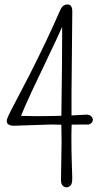

<svg xmlns="http://www.w3.org/2000/svg" viewBox="-20 -818 441 848"><path d="M299.3 -766.6 295.9 -407.2V-308.1L358.4 -311.5Q374.5 -312.5 382.3 -304.9Q390.1 -297.4 390.1 -289.1Q390.1 -280.8 383.1 -274.2Q376 -267.6 367.2 -267.8Q358.4 -268.1 347.2 -268.1Q335.9 -268.1 323 -267.8Q310.1 -267.6 298.8 -267.6Q297.4 -267.1 296.4 -267.1L295.4 -220.7V-203.6Q295.4 -153.3 296.9 -106.4Q298.3 -59.6 299.1 -33.4Q299.8 -7.3 291.7 1Q283.7 9.3 274.4 9.3Q265.1 9.3 257.3 2Q249.5 -5.4 249.5 -21V-36.1L252 -190.4Q252 -228 251 -267.1L206.5 -268.1L42.5 -262.7Q9.8 -262.7 9.8 -283.7Q9.8 -291.5 18.6 -310.1Q27.3 -328.6 51.8 -374.8Q76.2 -420.9 108.4 -483.4Q185.1 -633.8 247.6 -776.9Q257.8 -798.3 278.6 -798.3Q299.3 -798.3 299.3 -766.6ZM254.4 -699.2Q230 -644 187.5 -555.7Q136.2 -447.8 119.1 -411.6Q85.9 -339.8 72.8 -306.2Q99.1 -305.2 126 -305.2H167.5Q175.3 -305.2 187 -305.4Q198.7 -305.7 211.4 -305.7Q237.8 -306.2 251 -306.6Q253.9 -533.7 253.9 -542.5V-568.4L254.4 -642.6Z"/></svg>

Font: Pompiere 
Style: Regular
Weight: 400
Designer: Karolina Lach
Foundry: Sorkin Type Co.
Version: Version 1.002